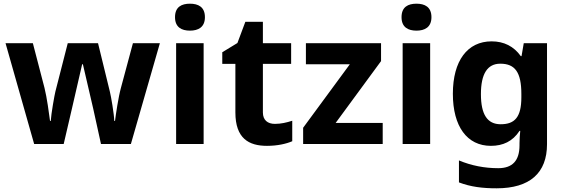

<svg xmlns="http://www.w3.org/2000/svg" viewBox="-20 -780 3061 1040"><path d="M485 -191 527 0H689L846 -546H700L635 -304C621 -253 607 -158 603 -125H599C598 -162 582 -256 575 -284L511 -546H347L280 -284C275 -264 257 -163 255 -125H251C246 -163 234 -253 221 -304L158 -546H10L165 0H325L369 -189C380 -236 416 -392 425 -432H429C438 -392 475 -236 485 -191Z M1009 -760C964 -760 928 -743 928 -687C928 -632 964 -614 1009 -614C1053 -614 1090 -632 1090 -687C1090 -743 1053 -760 1009 -760ZM1083 -546H934V0H1083Z M1469 -109C1430 -109 1404 -129 1404 -171V-434H1557V-546H1404V-662H1309L1266 -547L1184 -497V-434H1255V-171C1255 -30 1328 10 1426 10C1482 10 1531 -1 1563 -15V-126C1532 -116 1502 -109 1469 -109Z M2053 0V-114H1798L2044 -449V-546H1637V-432H1875L1622 -88V0Z M2236 -760C2191 -760 2155 -743 2155 -687C2155 -632 2191 -614 2236 -614C2280 -614 2317 -632 2317 -687C2317 -743 2280 -760 2236 -760ZM2310 -546H2161V0H2310Z M2643 -556C2512 -556 2433 -451 2433 -272C2433 -95 2510 10 2639 10C2704 10 2757 -14 2794 -71H2798C2796 -52 2794 -26 2794 -4V7C2794 90 2756 131 2679 131C2604 131 2533 117 2466 89V208C2529 232 2593 240 2670 240C2850 240 2943 157 2943 1V-546H2817L2805 -476H2801C2763 -529 2710 -556 2643 -556ZM2690 -435C2770 -435 2804 -388 2804 -271V-253C2804 -145 2768 -107 2692 -107C2619 -107 2585 -161 2585 -270C2585 -380 2620 -435 2690 -435Z"/></svg>

Font: Noto Sans Malayalam
Style: Bold
Weight: 700
Designer: Jelle Bosma - Monotype Design Team
Foundry: Monotype Imaging Inc.
Version: Version 2.104